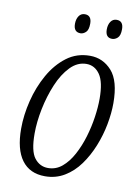

<svg xmlns="http://www.w3.org/2000/svg" viewBox="-83 -778 610 844"><g transform="rotate(10 221.5 -356.0)"><path d="M177 10Q109 10 73.5 -38Q38 -86 38 -178Q38 -239 54 -303.5Q70 -368 101 -423Q132 -478 177 -512Q222 -546 281 -546Q339 -546 378.5 -502Q418 -458 418 -358Q418 -314 408.5 -263.5Q399 -213 379.5 -164.5Q360 -116 331.5 -76.5Q303 -37 264 -13.5Q225 10 177 10ZM184 -28Q219 -28 246.5 -51Q274 -74 294.5 -112Q315 -150 328.5 -195Q342 -240 348.5 -285Q355 -330 355 -367Q355 -442 332 -475Q309 -508 272 -508Q232 -508 200 -475Q168 -442 146 -389.5Q124 -337 112 -278Q100 -219 100 -167Q100 -89 123.5 -58.5Q147 -28 184 -28ZM363 -636Q333 -636 333 -673Q333 -694 342.5 -708Q352 -722 369 -722Q399 -722 399 -685Q399 -657 387.5 -646.5Q376 -636 363 -636ZM222 -636Q191 -636 191 -673Q191 -694 200.5 -708Q210 -722 227 -722Q257 -722 257 -685Q257 -657 245.5 -646.5Q234 -636 222 -636Z"/></g></svg>

Font: Noto Serif ExtraCondensed Light
Style: Italic
Weight: 300
Width: 2
Italic angle: -12°
Designer: Monotype Design Team
Foundry: Monotype Imaging Inc.
Version: Version 2.014; ttfautohint (v1.8.4.7-5d5b)